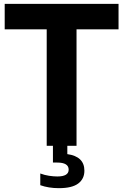

<svg xmlns="http://www.w3.org/2000/svg" viewBox="-20 -760 642 1001"><path d="M223.5 0V-607H4.5V-740H598V-607H379V0ZM287 221Q233.5 221 190 205.5V144.5Q212.5 153 236 156.5Q259.5 160 279 160Q338 160 338 124.5Q338 87.5 278 87.5H256V-10H331V43.5Q420 56 420 130Q420 172.5 387.8 196.8Q355.5 221 287 221Z"/></svg>

Font: Encode Sans SmCnd
Style: Bold
Weight: 700
Width: 4
Designer: Multiple Designers
Foundry: Impallari Type
Version: Version 3.002; ttfautohint (v1.8.3) -l 8 -r 50 -G 200 -x 14 